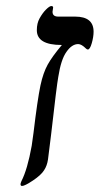

<svg xmlns="http://www.w3.org/2000/svg" viewBox="-20 -609 330 636"><path d="M185 -460H184Q102 -460 102 -509Q102 -532 111 -548Q121 -566 132 -577Q144 -589 150 -589Q156 -589 156 -584L154 -570Q154 -554 173 -554H229Q290 -554 290 -504Q290 -487 284 -466Q278 -445 271 -445Q268 -445 265 -448Q250 -463 239 -463Q218 -463 200 -437Q182 -412 173 -354Q168 -328 149 -161L139 -81Q136 -60 126 -45Q116 -29 89 -11Q62 7 53 7Q48 7 48 1Q48 -2 51 -9Q71 -48 85 -126L91 -169Q104 -278 114 -326Q123 -368 138 -395Q153 -422 185 -460Z"/></svg>

Font: Libra Serif Modern
Style: Italic
Weight: 400
Italic angle: -12°
Designer: Stefan Peev, Context Ltd
Foundry: Stefan Peev, Context Ltd
Version: Version 1.000